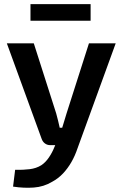

<svg xmlns="http://www.w3.org/2000/svg" viewBox="-20 -700 592 926"><path d="M538 -491 354 15Q342 51 324.5 81.5Q307 112 284 136.5Q261 161 231 177Q191 201 143 204.5Q95 208 43 200L53 119Q91 120 123 116Q155 112 179 97Q199 84 215.5 60Q232 36 243 8L269 -53Q278 -75 286 -103.5Q294 -132 301 -153L409 -491ZM143 -491 251 -153Q256 -136 260 -118.5Q264 -101 268 -84H293L253 0H222Q208 0 197 -8Q186 -16 181 -30L13 -491ZM417 -680V-600H127V-680Z"/></svg>

Font: Exo 2 SemiBold
Style: Regular
Weight: 600
Designer: Natanael Gama
Foundry: Natanael Gama
Version: Version 2.010